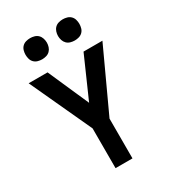

<svg xmlns="http://www.w3.org/2000/svg" viewBox="-213 -995 976 1100"><g transform="rotate(-30 275.0 -445.0)"><path d="M219 0V-263L31 -670H156L275 -400L394 -670H519L331 -263V0ZM383 -750Q369 -750 355 -754Q341 -758 331 -768Q321 -778 316.5 -792Q312 -806 312 -820Q312 -834 316.5 -848Q321 -862 331 -872Q341 -882 355 -886Q369 -890 383 -890Q397 -890 411 -886Q425 -882 435 -872Q445 -862 449 -848Q453 -834 453 -820Q453 -806 449 -792Q445 -778 435 -768Q425 -758 411 -754Q397 -750 383 -750ZM167 -750Q153 -750 139 -754Q125 -758 115 -768Q105 -778 101 -792Q97 -806 97 -820Q97 -834 101 -848Q105 -862 115 -872Q125 -882 139 -886Q153 -890 167 -890Q181 -890 195 -886Q209 -882 219 -872Q229 -862 233.5 -848Q238 -834 238 -820Q238 -806 233.5 -792Q229 -778 219 -768Q209 -758 195 -754Q181 -750 167 -750Z"/></g></svg>

Font: Lode Term
Style: Bold
Weight: 700
Monospace: yes
Designer: Belleve Invis
Foundry: Belleve Invis
Version: Version 29.2.0